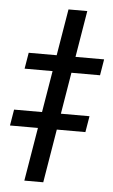

<svg xmlns="http://www.w3.org/2000/svg" viewBox="-99 -763 472 800"><g transform="rotate(5 137.5 -363.5)"><path d="M233.4 -726.6 112.8 0H33.7L154.8 -726.6ZM-5.9 -464.8 5.4 -532.2H320.8L309.6 -464.8ZM-45.9 -223.6 -34.7 -291H280.8L269.5 -223.6Z"/></g></svg>

Font: Inter Variable
Style: Italic
Weight: 400
Italic angle: -9.39999°
Designer: Rasmus Andersson
Foundry: rsms
Version: Version 4.001;git-9221beed3